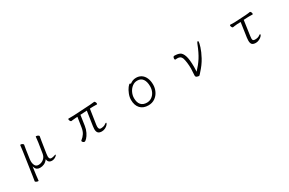

<svg xmlns="http://www.w3.org/2000/svg" viewBox="138 -1727 4725 3144"><g transform="rotate(-30 2500.0 -155.0)"><path d="M629 -467Q629 -471 638 -471Q654 -471 671.5 -461.5Q689 -452 689 -443V-441L684 -413Q674 -357 674 -355L641 -140Q636 -107 636 -90Q636 -34 674 -34Q709 -34 737 -46Q749 -51 756 -51Q764 -51 764 -47Q764 -40 749.5 -26.5Q735 -13 712 -2.5Q689 8 666 8Q591 8 586 -66Q553 -22 515.5 -5.5Q478 11 438 11Q404 11 380 -4.5Q356 -20 340 -71L320 77Q315 112 308 182Q308 185 299 185Q283 185 265.5 176Q248 167 248 159V157Q258 106 262 71L326 -366Q336 -431 339 -472Q340 -479 351 -479Q366 -479 382 -469Q398 -459 398 -449V-446L394 -424Q388 -396 383 -360L359 -194Q357 -173 357 -159Q357 -112 375.5 -77.5Q394 -43 440 -43Q493 -43 535.5 -77Q578 -111 587 -171L617 -362Q623 -397 629 -467Z M1441 -411 1413 -220Q1404 -157 1378 -105Q1352 -53 1323.5 -23.5Q1295 6 1280 6Q1266 6 1253 -6Q1240 -18 1240 -30Q1240 -36 1245 -40Q1290 -75 1317 -117Q1344 -159 1354 -225L1382 -407L1345 -405Q1330 -404 1284 -399Q1270 -396 1262 -396H1261Q1252 -396 1242.5 -411.5Q1233 -427 1233 -442Q1233 -455 1241 -455H1282Q1324 -455 1344 -456L1656 -474Q1718 -478 1739 -482H1742Q1750 -482 1758.5 -466.5Q1767 -451 1767 -436Q1767 -423 1760 -423L1696 -424Q1669 -424 1657 -423L1626 -421L1584 -142Q1581 -122 1581 -107Q1581 -50 1619 -50Q1643 -50 1668.5 -56Q1694 -62 1713 -77Q1729 -89 1737 -89Q1743 -89 1743 -82Q1743 -71 1725 -50.5Q1707 -30 1676.5 -14.5Q1646 1 1611 1Q1563 1 1541.5 -22Q1520 -45 1520 -94Q1520 -114 1525 -148L1566 -418Z M2531 -481Q2587 -481 2629.5 -453Q2672 -425 2696 -371.5Q2720 -318 2720 -245Q2720 -180 2692 -120.5Q2664 -61 2611 -24Q2558 13 2486 13Q2388 13 2334 -45.5Q2280 -104 2280 -207Q2280 -260 2302.5 -317Q2325 -374 2353.5 -411.5Q2382 -449 2396 -449Q2404 -449 2412 -438Q2439 -459 2466.5 -470Q2494 -481 2531 -481ZM2486 -38Q2536 -38 2576.5 -65.5Q2617 -93 2640 -140Q2663 -187 2663 -245Q2663 -332 2628.5 -381.5Q2594 -431 2525 -431Q2472 -431 2429 -398Q2386 -365 2361.5 -313Q2337 -261 2337 -208Q2337 -124 2375.5 -81Q2414 -38 2486 -38Z M3228 -439Q3228 -456 3235 -468Q3242 -480 3253 -480Q3320 -480 3359 -460.5Q3398 -441 3421.5 -372Q3445 -303 3445 -159Q3445 -109 3442 -71Q3519 -152 3572.5 -235.5Q3626 -319 3680 -457Q3687 -476 3695 -485.5Q3703 -495 3709 -495Q3712 -495 3714.5 -490.5Q3717 -486 3717 -476Q3717 -456 3695.5 -385.5Q3674 -315 3622.5 -219Q3571 -123 3486 -32Q3482 -28 3470 -13Q3456 1 3451.5 5.5Q3447 10 3439 10Q3431 10 3411 4Q3393 -1 3387 -10.5Q3381 -20 3381 -37Q3381 -45 3383 -69Q3388 -119 3388 -160Q3388 -219 3381 -274.5Q3374 -330 3362 -365Q3350 -395 3330 -407Q3310 -419 3278 -419Q3268 -419 3238 -417H3237Q3234 -417 3231 -423Q3228 -429 3228 -439Z M4623 -72Q4639 -84 4647 -84Q4652 -84 4652 -77Q4652 -62 4632.5 -42.5Q4613 -23 4582 -8.5Q4551 6 4521 6Q4472 6 4450.5 -15Q4429 -36 4429 -87Q4429 -114 4433 -141L4473 -415L4405 -413Q4403 -413 4349 -407Q4326 -403 4322 -403H4321Q4312 -403 4303 -418Q4294 -433 4294 -449Q4294 -462 4302 -462Q4315 -462 4325 -461L4379 -460L4405 -461L4601 -472Q4623 -473 4650.5 -477Q4678 -481 4684 -482H4686Q4695 -482 4703 -467Q4711 -452 4711 -437Q4711 -424 4704 -424L4639 -425Q4612 -425 4601 -424L4534 -420L4494 -137Q4490 -111 4490 -91Q4490 -68 4499 -59Q4508 -50 4529 -48H4540Q4562 -48 4584.5 -53.5Q4607 -59 4623 -72Z"/></g></svg>

Font: JyunsaiKaai Light
Style: Regular
Weight: 300
Designer: Fontworks Inc.
Version: Version 0.030;April 7, 2024;FontCreator 14.0.0.2901 64-bit